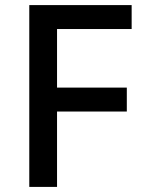

<svg xmlns="http://www.w3.org/2000/svg" viewBox="-20 -734 569 754"><path d="M204 0H95V-714H497V-620H204V-390H478V-296H204Z"/></svg>

Font: Noto Sans Adlam Unjoined Medium
Style: Regular
Weight: 500
Version: Version 3.001